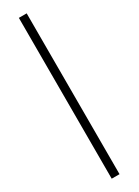

<svg xmlns="http://www.w3.org/2000/svg" viewBox="-234 -707 655 908"><g transform="rotate(-30 93.0 -253.0)"><path d="M71.8 186.3V-691.9H114.5V186.3Z"/></g></svg>

Font: Playfair 12pt Medium
Style: Regular
Weight: 500
Designer: Claus Eggers Sørensen
Foundry: Claus Eggers Sørensen
Version: Version 2.000;gftools[0.9.28]